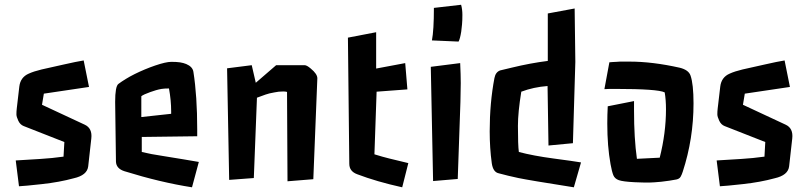

<svg xmlns="http://www.w3.org/2000/svg" viewBox="-20 -755 3405 810"><path d="M46.4 -78.1Q46.4 -78.1 150.9 -84.5Q199.2 -87.4 248 -94.2L251.5 -155.8L80.1 -223.1Q64.9 -229 57.1 -245.8Q49.3 -262.7 49.3 -272.5Q49.3 -282.2 49.6 -284.9Q49.8 -287.6 50.8 -297.9L61.5 -390.1Q66.4 -429.2 101.1 -444.3Q122.6 -454.1 155.3 -461.9Q222.2 -477.5 249 -482.9L296.4 -493.2Q316.9 -497.1 333 -500L355.5 -388.2L165 -359.9L157.2 -313L337.4 -229Q370.1 -213.9 365.2 -170.9L352.1 -53.2Q347.7 -15.6 291 -2.9Q230.5 13.7 157 21.7Q83.5 29.8 60.1 30.8Z M465.8 -325.2Q465.8 -390.6 479.5 -400.9Q493.2 -411.1 510.3 -421.6Q527.3 -432.1 547.9 -442.4Q568.4 -452.6 590.6 -461.9Q612.8 -471.2 634.3 -478.5Q680.2 -494.1 702.9 -494.1Q725.6 -494.1 739.7 -491.9Q753.9 -489.7 765.6 -484.9Q792.5 -473.6 795.9 -452.1Q812 -350.1 812 -209V-180.2L578.1 -177.2V-113.8Q616.2 -104.5 668.9 -96.7L752.9 -83Q785.2 -78.1 818.8 -71.8L790 35.2Q655.8 14.2 504.9 -32.7Q470.2 -43.9 469.2 -73.2ZM702.1 -285.2Q702.1 -331.1 692.9 -381.8Q673.3 -381.8 661.6 -379.9Q649.9 -377.9 638.2 -374.5Q626.5 -371.1 614.3 -366.7Q585.4 -356.4 576.2 -349.1V-261.2L702.1 -274.9Z M938 -466.8 1042 -480 1059.1 -405.8 1145 -480H1265.1Q1274.4 -480 1291 -465.8Q1318.8 -442.9 1318.8 -424.8L1301.8 1L1192.9 9.8L1190.9 -367.2Q1185.1 -369.1 1174.8 -369.1Q1164.6 -369.1 1156 -368.2Q1147.5 -367.2 1137.7 -365.2Q1114.7 -361.3 1100.1 -356L1064 -342.8L1050.8 -3.9L946.8 3.9Z M1447.8 -596.2 1566.9 -619.1V-465.8L1689.5 -488.8L1698.7 -377.9L1568.8 -368.2L1559.6 -104Q1595.7 -92.8 1622.1 -86.4Q1688 -70.8 1702.6 -66.9L1676.8 35.2Q1568.4 11.2 1486.8 -20Q1453.6 -32.2 1453.6 -64Z M1925.3 -734.9Q1930.7 -715.8 1930.7 -692.1Q1930.7 -668.5 1929.2 -652.1Q1927.7 -635.7 1925.8 -621.6Q1920.9 -590.8 1914.6 -579.6L1802.2 -584.5Q1810.5 -627.4 1810.5 -721.7ZM1921.4 -488.8Q1923.8 -438.5 1923.8 -404.3Q1923.8 -370.1 1922.4 -324.2L1911.1 0L1807.1 8.8L1797.4 -473.1Z M2084 -23.9Q2060.1 -28.8 2054.7 -66.4Q2045.9 -129.9 2045.9 -201.2Q2045.9 -320.8 2065.9 -425.8Q2070.8 -451.2 2090.3 -458L2139.2 -469.7Q2217.8 -488.8 2291 -498V-698.2L2404.3 -719.2L2407.2 -494.1L2397 -150.9L2293.9 -141.1L2290 -392.1Q2231 -387.7 2179.2 -368.2Q2165 -280.8 2165 -223.6Q2165 -142.1 2168.9 -113.8Q2230 -97.7 2314.7 -86.4Q2399.4 -75.2 2431.2 -69.8L2400.9 35.2Q2211.4 5.4 2167.2 -3.9Q2123 -13.2 2084 -23.9Z M2654.8 -289.1Q2654.8 -171.4 2667 -85L2763.2 -89.8Q2789.6 -194.3 2789.6 -293.9Q2789.6 -334 2784.2 -365.2Q2754.9 -379.9 2577.1 -379.9H2552.2Q2542 -379.9 2529.8 -378.9L2550.8 -492.2Q2559.1 -492.7 2566.2 -493.4Q2573.2 -494.1 2580.6 -494.1L2595.2 -495.1Q2602.5 -495.1 2636.2 -495.1Q2732.9 -495.1 2848.1 -469.2Q2884.8 -460 2893.1 -436.5Q2905.8 -400.4 2905.8 -318.8Q2905.8 -169.9 2860.4 -30.8Q2856.4 -18.1 2851.3 -9.3Q2846.2 -0.5 2833.5 2.2Q2820.8 4.9 2803.7 7.3Q2786.6 9.8 2770 11.7Q2733.9 15.1 2720.2 15.1Q2706.5 15.1 2690.9 14.9Q2675.3 14.6 2656.7 13.7Q2607.9 11.2 2590.8 5.1Q2573.7 -1 2567.6 -15.6Q2561.5 -30.3 2555.7 -62.5Q2542 -137.7 2542 -233.9Q2542 -270.5 2543.9 -306.6L2654.8 -328.6Z M3003.4 -78.1Q3003.4 -78.1 3107.9 -84.5Q3156.2 -87.4 3205.1 -94.2L3208.5 -155.8L3037.1 -223.1Q3022 -229 3014.2 -245.8Q3006.3 -262.7 3006.3 -272.5Q3006.3 -282.2 3006.6 -284.9Q3006.8 -287.6 3007.8 -297.9L3018.6 -390.1Q3023.4 -429.2 3058.1 -444.3Q3079.6 -454.1 3112.3 -461.9Q3179.2 -477.5 3206.1 -482.9L3253.4 -493.2Q3273.9 -497.1 3290 -500L3312.5 -388.2L3122.1 -359.9L3114.3 -313L3294.4 -229Q3327.1 -213.9 3322.3 -170.9L3309.1 -53.2Q3304.7 -15.6 3248 -2.9Q3187.5 13.7 3114 21.7Q3040.5 29.8 3017.1 30.8Z"/></svg>

Font: Passero One
Style: Regular
Weight: 400
Designer: Viktoriya Grabowska
Foundry: Viktoriya Grabowska
Version: Version 1.003